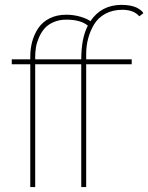

<svg xmlns="http://www.w3.org/2000/svg" viewBox="-20 -760 602 780"><path d="M103 0V-499H27.8V-519H103V-529.8Q103 -562 110.8 -591.1Q118.7 -620.1 135.3 -645.3Q151.9 -670.4 181.2 -685.3Q210.4 -700.2 249 -700.2Q279.8 -700.2 307.4 -691.9Q335 -683.6 347.2 -673.8Q391.6 -740.2 474.1 -740.2Q493.2 -740.2 509.3 -737.1Q525.4 -733.9 534.7 -729.2Q543.9 -724.6 550.5 -719.5Q557.1 -714.4 559.6 -710.9Q562 -707.5 562 -706.1L545.9 -693.8Q523.4 -720.2 477.1 -720.2Q437.5 -720.2 407.7 -703.9Q377.9 -687.5 361.8 -660.2Q345.7 -632.8 337.9 -602.8Q330.1 -572.8 330.1 -540V-519H515.1V-499H330.1V0H310.1V-499H123V0ZM123 -519H310.1Q310.1 -605 336.9 -655.8Q307.6 -680.2 250 -680.2Q220.7 -680.2 197.8 -670.2Q174.8 -660.2 161.1 -644.5Q147.5 -628.9 138.4 -608.2Q129.4 -587.4 126.2 -568.4Q123 -549.3 123 -529.8Z"/></svg>

Font: Rawline Thin
Style: Regular
Weight: 250
Designer: Matt McInerney, Pablo Impallari, Rodrigo Fuenzalida
Foundry: Matt McInerney, Pablo Impallari, Rodrigo Fuenzalida
Version: Version 4.020;PS 004.020;hotconv 1.0.88;makeotf.lib2.5.64775